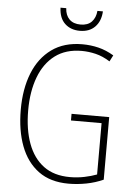

<svg xmlns="http://www.w3.org/2000/svg" viewBox="-60 -950 705 1006"><g transform="rotate(5 292.0 -447.5)"><path d="M323 -356H521V-27Q479 -8 432 1Q385 10 339 10Q243 10 180.5 -36Q118 -82 87 -164Q56 -246 56 -355Q56 -464 89 -547Q122 -630 187 -677Q252 -724 348 -724Q392 -724 433 -714Q474 -704 514 -680L497 -647Q459 -671 421.5 -680Q384 -689 348 -689Q264 -689 208 -647Q152 -605 123.5 -529.5Q95 -454 95 -355Q95 -254 122.5 -180Q150 -106 204.5 -65.5Q259 -25 343 -25Q382 -25 418.5 -32.5Q455 -40 484 -51V-321H323ZM440 -905Q437 -853 407.5 -823Q378 -793 328 -793Q280 -793 249.5 -821.5Q219 -850 217 -905H247Q249 -868 270 -847Q291 -826 329 -826Q367 -826 387.5 -847.5Q408 -869 411 -905Z"/></g></svg>

Font: Noto Sans Lao Looped Condensed ExtraLight
Style: Regular
Weight: 200
Width: 3
Designer: Mark Frömberg, Ben Mitchell
Foundry: The Fontpad Ltd
Version: Version 1.002; ttfautohint (v1.8.4.7-5d5b)